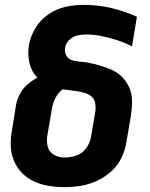

<svg xmlns="http://www.w3.org/2000/svg" viewBox="-20 -763 616 791"><path d="M247 8Q280 8 313.5 2.5Q347 -3 379.5 -18Q412 -33 439 -57.5Q466 -82 481 -114Q496 -146 501 -179L519 -285Q524 -316 524 -346.5Q524 -377 512 -403.5Q500 -430 479 -449.5Q458 -469 430.5 -479.5Q403 -490 374 -498Q358 -502 342 -505Q326 -508 309.5 -509Q293 -510 277 -515Q261 -520 253 -534.5Q245 -549 248 -566Q251 -584 265 -598Q279 -612 297.5 -616.5Q316 -621 334 -621Q368 -621 400.5 -614Q433 -607 464 -597Q495 -587 524 -572L544 -694Q493 -717 438 -730Q383 -743 325 -743Q288 -743 250.5 -735Q213 -727 179.5 -704Q146 -681 125.5 -646.5Q105 -612 99 -575Q93 -538 101.5 -503Q110 -468 134 -443Q111 -431 92 -414Q73 -397 61.5 -375Q50 -353 46 -330L29 -224Q23 -192 24.5 -159.5Q26 -127 38.5 -98.5Q51 -70 72.5 -48.5Q94 -27 122.5 -14.5Q151 -2 182.5 3Q214 8 247 8ZM247 -114Q224 -114 203.5 -124.5Q183 -135 177 -158Q171 -181 175 -204L193 -310Q196 -333 207 -356.5Q218 -380 238 -395Q254 -393 270 -391Q286 -389 302 -386.5Q318 -384 333 -379Q348 -374 359 -363.5Q370 -353 372.5 -337Q375 -321 373 -305L355 -199Q351 -175 335.5 -153Q320 -131 295.5 -122.5Q271 -114 247 -114Z"/></svg>

Font: Iosevka Sparkle Heavy Oblique
Style: Regular
Weight: 900
Italic angle: -9°
Designer: Belleve Invis
Foundry: Belleve Invis
Version: Version 4.5.0; ttfautohint (v1.8.3)